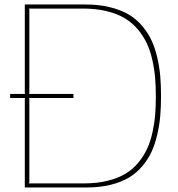

<svg xmlns="http://www.w3.org/2000/svg" viewBox="-20 -830 788 850"><path d="M669.9 -404.8Q669.9 -448.7 666.7 -486.1Q663.6 -523.4 654.5 -564Q645.5 -604.5 630.6 -636.7Q615.7 -668.9 591.1 -698.7Q566.4 -728.5 533.4 -748.5Q500.5 -768.6 453.6 -780.3Q406.7 -792 349.1 -792H106.9L109.9 -789.1V-417L107.9 -414.1H305.2V-396H107.9L109.9 -393.1V-22L106.9 -18.1H353Q410.6 -18.1 457 -29.8Q503.4 -41.5 536.1 -61.3Q568.8 -81.1 593 -110.8Q617.2 -140.6 631.8 -172.6Q646.5 -204.6 655.3 -245.4Q664.1 -286.1 667 -323.2Q669.9 -360.4 669.9 -404.8ZM362.8 0H89.8V-393.1L91.8 -396H24.9V-414.1H91.8L89.8 -417V-810.1H358.9Q418.5 -810.1 466.8 -798.1Q515.1 -786.1 549.6 -765.9Q584 -745.6 609.6 -715.1Q635.3 -684.6 650.9 -651.1Q666.5 -617.7 676.3 -575.2Q686 -532.7 689.5 -492.4Q692.9 -452.1 692.9 -404.8Q692.9 -357.4 689.5 -317.1Q686 -276.9 676.3 -234.4Q666.5 -191.9 651.1 -158.4Q635.7 -125 610.1 -94.5Q584.5 -64 550.5 -43.7Q516.6 -23.4 469 -11.7Q421.4 0 362.8 0Z"/></svg>

Font: Sinkin Sans 100 Thin
Style: Regular
Weight: 100
Designer: Keith Bates
Foundry: K-Type
Version: Sinkin Sans (version 1.0)  by Keith Bates   •   © 2014   www